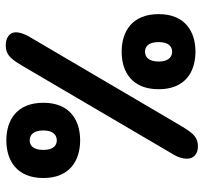

<svg xmlns="http://www.w3.org/2000/svg" viewBox="-40 -666 706 666"><g transform="rotate(90 313.0 -333.0)"><path d="M136.5 0C174.5 0 187.5 -22 216.5 -71.5L517 -583.5C526 -598.5 530.5 -615 530.5 -629C530.5 -650.5 515 -666.5 488.5 -666.5C452 -666.5 438.5 -645 409 -595L108.5 -83.5C97.5 -65 92 -48.5 92 -35C92 -13.5 110.5 0 136.5 0ZM159.5 -402C229.5 -402 289.5 -438 289.5 -530.5C289.5 -622 229.5 -658 159.5 -658C89.5 -658 29 -622 29 -530.5C29 -438 89.5 -402 159.5 -402ZM159.5 -483C142 -483 126 -494.5 126 -530.5C126 -565.5 142 -577 159.5 -577C176.5 -577 193.5 -565.5 193.5 -530.5C193.5 -494.5 176.5 -483 159.5 -483ZM467 -2C536.5 -2 597.5 -38 597.5 -130.5C597.5 -222 536.5 -258 467 -258C396.5 -258 336.5 -222 336.5 -130.5C336.5 -38 396.5 -2 467 -2ZM467 -83C449.5 -83 432.5 -94.5 432.5 -130.5C432.5 -165.5 449.5 -177 467 -177C484 -177 500 -165.5 500 -130.5C500 -94.5 484 -83 467 -83Z"/></g></svg>

Font: RTM Light Light
Style: Regular
Weight: 300
Designer: after Tyler Finck
Foundry: An Endless Supply
Version: Version 1.000;Glyphs 3.2.1 (3258)